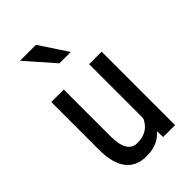

<svg xmlns="http://www.w3.org/2000/svg" viewBox="-227 -834 928 928"><g transform="rotate(-45 236.5 -370.5)"><path d="M325.7 -2 324.2 -41Q282.2 9.3 204.1 9.3Q133.8 9.3 98.1 -38.1Q63 -85.4 63 -175.3V-500V-502H64.5H146.5H148.4V-500V-181.6Q148.4 -66.9 218.3 -67.4Q293 -67.4 321.8 -131.8V-500V-502H323.2H405.8H407.2V-500V-2V0H405.8H327.6H325.7ZM300.8 -606.4H223.1L97.2 -750H206.1Z"/></g></svg>

Font: MAUL Condensed
Style: Condensed Regular
Weight: 400
Designer: MAUL
Version: Version 1.0; 2020; ttfautohint (v1.8.3)